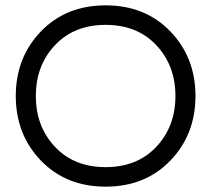

<svg xmlns="http://www.w3.org/2000/svg" viewBox="-20 -690 790 718"><path d="M133 -572.5Q227 -670 375 -670Q523 -670 617 -572.5Q711 -475 711 -331Q711 -187 617 -89.5Q523 8 375 8Q227 8 133 -89.5Q39 -187 39 -331Q39 -475 133 -572.5ZM185.5 -141Q257 -65 375 -65Q493 -65 564.5 -141Q636 -217 636 -331Q636 -445 564.5 -521Q493 -597 375 -597Q257 -597 185.5 -521Q114 -445 114 -331Q114 -217 185.5 -141Z"/></svg>

Font: Questrial
Style: Regular
Weight: 400
Designer: Joe Prince
Foundry: Joe Prince
Version: Version 1.002